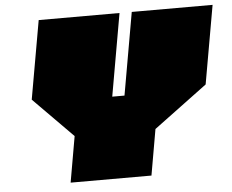

<svg xmlns="http://www.w3.org/2000/svg" viewBox="-52 -798 1037 859"><g transform="rotate(-5 466.5 -368.5)"><path d="M231 0 267 -206 90 -385 152 -737H515L450 -367H505L570 -737H933L871 -385L630 -206L594 0Z"/></g></svg>

Font: Tomorrow Black
Style: Italic
Weight: 900
Italic angle: -10°
Designer: Tony de Marco, Monica Rizzolli
Foundry: Just in Type
Version: Version 2.002